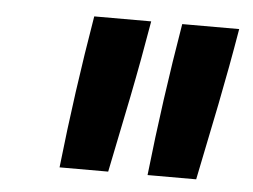

<svg xmlns="http://www.w3.org/2000/svg" viewBox="-35 -814 545 413"><g transform="rotate(5 237.5 -607.0)"><path d="M297 -442Q306 -524 317.5 -606.5Q329 -689 343 -772H466Q452 -689 435.5 -606.5Q419 -524 402 -442ZM107 -442Q116 -524 127.5 -606.5Q139 -689 153 -772H276Q262 -689 245.5 -606.5Q229 -524 212 -442Z"/></g></svg>

Font: Iosevka QP
Style: Bold Italic
Weight: 700
Italic angle: -9°
Designer: Belleve Invis
Foundry: Belleve Invis
Version: Version 20.0.0; ttfautohint (v1.8.4)